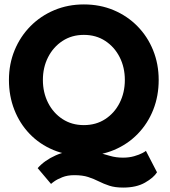

<svg xmlns="http://www.w3.org/2000/svg" viewBox="-20 -692 770 868"><path d="M535.9 20.7Q564.2 20.7 587 14Q609.7 7.4 623.8 -0.1Q637.9 -7.6 639.6 -10.1L689.8 86.9Q674.8 111.2 635.6 133.6Q596.5 156 537 156Q500.1 156 474.4 147.6Q448.7 139.1 426.5 127.9Q404.4 116.7 378.8 108.3Q353.1 99.9 316 99.9Q285.1 99.9 261.8 109.2Q238.5 118.5 225.2 128.1Q211.9 137.6 210.8 139.6L150.3 68.1Q181.1 33.1 231.6 10.5Q282.1 -12.1 346.8 -12.1Q388.4 -12.1 418.9 -3.9Q449.3 4.3 476.7 12.5Q504.1 20.7 535.9 20.7ZM173.9 -330.5Q173.9 -273.6 197.4 -227.2Q220.9 -180.9 262.6 -153.7Q304.3 -126.4 359.1 -126.4Q414.4 -126.4 456 -153.7Q497.6 -180.9 521 -227.2Q544.4 -273.6 544.4 -330.5Q544.4 -387.4 521 -433.5Q497.6 -479.6 456 -506.9Q414.4 -534.3 359.1 -534.3Q304.3 -534.3 262.6 -506.9Q220.9 -479.6 197.4 -433.5Q173.9 -387.4 173.9 -330.5ZM20.4 -330.5Q20.4 -402.5 46 -464.8Q71.6 -527 117.6 -573.5Q163.5 -620 225.3 -646Q287.1 -672 359.1 -672Q432.2 -672 493.9 -646Q555.6 -620 601.3 -573.5Q647.1 -527 672.2 -464.8Q697.4 -402.5 697.4 -330.5Q697.4 -258 672.8 -195.8Q648.1 -133.5 602.8 -86.8Q557.4 -40 495.5 -14Q433.6 12 359.1 12Q283.2 12 221 -14Q158.9 -40 114 -86.8Q69.1 -133.5 44.8 -195.8Q20.4 -258 20.4 -330.5Z"/></svg>

Font: League Spartan Extralight
Style: Regular
Weight: 200
Foundry: The League of Moveable Type
Version: Version 2.300; ttfautohint (v1.8.3)